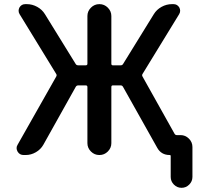

<svg xmlns="http://www.w3.org/2000/svg" viewBox="-20 -774 991 932"><path d="M803.7 -21.5Q762.7 -21.5 743.2 -56.6L577.1 -352.5Q573.2 -359.4 566.4 -359.4H527.3Q520.5 -359.4 520.5 -351.6V-79.1Q520.5 -55.7 503.4 -38.6Q486.3 -21.5 462.9 -21.5H461.9Q438.5 -21.5 421.4 -38.6Q404.3 -55.7 404.3 -79.1V-351.6Q404.3 -359.4 396.5 -359.4H359.4Q351.6 -359.4 347.7 -352.5L190.4 -71.3Q177.7 -48.8 154.3 -35.2Q130.9 -21.5 104.5 -21.5H94.7Q75.2 -21.5 65.4 -38.1Q60.5 -46.9 60.5 -55.2Q60.5 -63.5 65.4 -71.3L252.9 -402.3Q256.8 -409.2 252.9 -415L75.2 -705.1Q70.3 -712.9 70.3 -721.7Q70.3 -729.5 74.2 -737.3Q84 -753.9 102.5 -753.9H110.4Q136.7 -753.9 160.6 -740.7Q184.6 -727.5 198.2 -705.1L347.7 -462.9Q351.6 -457 359.4 -457H396.5Q404.3 -457 404.3 -464.8V-696.3Q404.3 -719.7 421.4 -736.8Q438.5 -753.9 461.9 -753.9H462.9Q486.3 -753.9 503.4 -736.8Q520.5 -719.7 520.5 -696.3V-464.8Q520.5 -457 527.3 -457H566.4Q573.2 -457 577.1 -462.9L726.6 -705.1Q740.2 -727.5 764.2 -740.7Q788.1 -753.9 814.5 -753.9H822.3Q840.8 -753.9 850.6 -737.3Q854.5 -729.5 854.5 -721.7Q854.5 -712.9 849.6 -705.1L671.9 -415Q668 -409.2 671.9 -402.3L827.1 -125Q831.1 -118.2 837.9 -118.2H856.4Q879.9 -118.2 897 -101.1Q914.1 -84 914.1 -60.5V85Q914.1 106.4 898.4 122.1Q882.8 137.7 861.3 137.7Q839.8 137.7 824.2 122.1Q808.6 106.4 808.6 85V-16.6Q808.6 -21.5 803.7 -21.5Z"/></svg>

Font: Gen Jyuu Gothic Medium
Style: Regular
Weight: 500
Designer: [Source Han Sans]
Ryoko NISHIZUKA  (kana & ideographs); Paul D. Hunt (Latin, Greek & Cyrillic); Wenlong ZHANG  (bopomofo
Version: Version 1.002.20150607